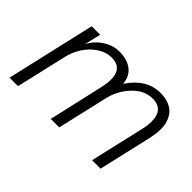

<svg xmlns="http://www.w3.org/2000/svg" viewBox="-83 -745 992 992"><g transform="rotate(45 413.0 -248.5)"><path d="M29.8 0 142.1 -487.8H204.1L183.1 -398.9Q206.5 -442.9 248.3 -470Q290 -497.1 335.9 -497.1Q393.1 -497.1 428.2 -470.2Q463.4 -443.4 466.8 -392.1Q536.1 -496.1 637.2 -496.1Q672.9 -496.1 699.2 -485.4Q725.6 -474.6 741.2 -456.1Q756.8 -437.5 764.4 -411.9Q772 -386.2 771 -356.4Q770 -326.7 762.2 -293L694.8 0H632.8L701.2 -295.9Q706.5 -318.4 708.5 -337.9Q710.4 -357.4 708 -378.2Q705.6 -398.9 697.5 -413.6Q689.5 -428.2 672.4 -437.5Q655.3 -446.8 629.9 -446.8Q568.8 -446.8 520.5 -395.5Q472.2 -344.2 457 -276.9L393.1 0H331.1L398.9 -297.9Q433.6 -446.8 330.1 -446.8Q288.6 -446.8 251 -421.4Q213.4 -396 189.5 -357.9Q165.5 -319.8 155.8 -276.9L91.8 0Z"/></g></svg>

Font: HK Grotesk Light Italic
Style: Regular
Weight: 300
Italic angle: -13°
Designer: Alfredo Marco Pradil and Stefan Peev
Foundry: Hanken Design Co.
Version: Version 1.000;PS 001.000;hotconv 1.0.88;makeotf.lib2.5.64775